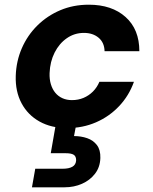

<svg xmlns="http://www.w3.org/2000/svg" viewBox="-20 -533 652 817"><path d="M266 12Q198 12 148 -16Q98 -44 71.5 -94Q45 -144 47 -210Q49 -273 73 -328Q97 -383 139 -424.5Q181 -466 236.5 -489.5Q292 -513 358 -513Q456 -513 514.5 -460.5Q573 -408 573 -315H425Q424 -352 399.5 -372.5Q375 -393 337 -393Q297 -393 264.5 -370.5Q232 -348 212.5 -309.5Q193 -271 191 -222Q190 -196 196.5 -174.5Q203 -153 215.5 -138Q228 -123 246 -115Q264 -107 286 -107Q313 -107 335.5 -116.5Q358 -126 375.5 -143.5Q393 -161 403 -185H550Q529 -126 487 -81.5Q445 -37 388.5 -12.5Q332 12 266 12ZM116 264 130 185H247Q273 185 288 176.5Q303 168 304 149Q304 132 293.5 125.5Q283 119 260 119H196L218 -7H305L295 46Q325 46 351 55Q377 64 392.5 84.5Q408 105 407 139Q406 178 384.5 206Q363 234 329 249Q295 264 255 264Z"/></svg>

Font: DM Sans 18pt ExtraBold
Style: Italic
Weight: 800
Italic angle: -10°
Designer: Colophon Foundry, Jonny Pinhorn
Foundry: Colophon Foundry
Version: Version 4.004;gftools[0.9.30]